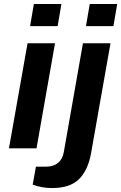

<svg xmlns="http://www.w3.org/2000/svg" viewBox="-20 -744 608 963"><path d="M130.9 -612.8 149.9 -724.1H288.1L269 -612.8ZM411.1 -612.8 430.2 -724.1H567.9L548.8 -612.8ZM24.9 0 118.2 -526.9H255.9L163.1 0ZM241.2 199.2Q189.5 199.2 144 182.1L160.2 91.8H212.9Q248.5 91.8 271.2 72.8Q293.9 53.7 299.8 20L396 -526.9H534.2L437 22.9Q421.9 108.9 376.7 154.1Q331.5 199.2 241.2 199.2Z"/></svg>

Font: Archivo Expanded SemiBold
Style: Italic
Weight: 600
Width: 7
Italic angle: -10°
Designer: Hector Gatti
Foundry: Omnibus-Type
Version: Version 2.001